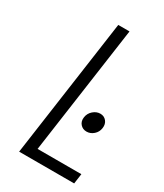

<svg xmlns="http://www.w3.org/2000/svg" viewBox="-175 -757 706 828"><g transform="rotate(30 178.0 -343.5)"><path d="M64 0H338L345 -50H127L217 -687H161ZM272 -220Q291 -220 306.5 -233.5Q322 -247 325 -268Q328 -289 316.5 -303Q305 -317 286 -317Q267 -317 251 -303Q235 -289 232 -268Q229 -247 241 -233.5Q253 -220 272 -220Z"/></g></svg>

Font: Secuela Light
Style: Italic
Weight: 300
Italic angle: -8°
Designer: Fernando Haro
Foundry: deFharo
Version: Version 1.708